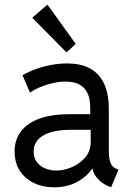

<svg xmlns="http://www.w3.org/2000/svg" viewBox="-20 -800 568 828"><path d="M212.9 7.8Q165 7.8 126.5 -10.7Q87.9 -29.3 65.4 -63.7Q43 -98.1 43 -146.5Q43 -197.8 70.8 -233.9Q98.6 -270 151.4 -288.8Q204.1 -307.6 279.3 -307.6H386.7V-240.2H285.2Q208.5 -240.2 166.7 -215.8Q125 -191.4 125 -146.5Q125 -120.6 138.2 -102.3Q151.4 -84 173.6 -74.2Q195.8 -64.5 222.7 -64.5Q254.9 -64.5 289.3 -78.9Q323.7 -93.3 347.4 -120.8Q371.1 -148.4 371.1 -188.5V-242.2L369.1 -272.5V-330.1Q369.1 -342.8 367.2 -362.5Q365.2 -382.3 355.7 -401.9Q346.2 -421.4 323.7 -434.8Q301.3 -448.2 260.7 -448.2Q236.8 -448.2 209.2 -442.1Q181.6 -436 155.5 -425.3Q129.4 -414.6 109.4 -400.4L77.1 -475.6Q103 -490.7 135 -502.2Q167 -513.7 201.4 -520Q235.8 -526.4 268.6 -526.4Q321.3 -526.4 356.2 -510.7Q391.1 -495.1 411.6 -467.8Q432.1 -440.4 440.7 -405.5Q449.2 -370.6 449.2 -332V-150.4Q449.2 -117.7 456.3 -98.6Q463.4 -79.6 481.4 -72.3L491.2 -68.4L459 7.8L445.3 2Q418 -9.8 398.4 -32.7Q378.9 -55.7 378.9 -78.1L395.5 -72.3H363.3L384.8 -85.9Q365.7 -47.4 320.1 -19.8Q274.4 7.8 212.9 7.8ZM266.6 -574.2 119.1 -723.6 184.6 -780.3 306.6 -610.4Z"/></svg>

Font: Reddit Sans
Style: Regular
Weight: 400
Designer: Stephen Hutchings
Foundry: Reddit
Version: Version 1.014